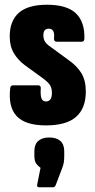

<svg xmlns="http://www.w3.org/2000/svg" viewBox="-20 -523 402 810"><path d="M174 6Q87 6 50.5 -33Q14 -72 23 -150Q24 -163 35 -163H141Q153 -163 152 -150Q150 -121 155 -108Q160 -95 174 -95Q199 -95 199 -131Q199 -152 190.5 -164.5Q182 -177 162 -192L86 -247Q56 -269 38.5 -298.5Q21 -328 21 -369Q21 -435 59.5 -469Q98 -503 178 -503Q262 -503 300 -467Q338 -431 336 -360Q336 -347 324 -347H220Q213 -347 210 -351Q207 -355 208 -362Q210 -382 204.5 -392Q199 -402 186 -402Q163 -402 163 -375Q163 -358 170 -347Q177 -336 195 -324L266 -272Q304 -246 323 -215Q342 -184 342 -137Q342 -66 301 -30Q260 6 174 6ZM145 267Q134 267 137 255L151 185Q141 178 133 167.5Q125 157 125 133V115Q125 86 141.5 71.5Q158 57 188 57Q218 57 234.5 71.5Q251 86 251 115V134Q251 148 249.5 160Q248 172 242 187L215 258Q211 267 204 267Z"/></svg>

Font: Sofia Sans Extra Condensed Black
Style: Regular
Weight: 900
Designer: Botio Nikoltchev, Ani Petrova
Foundry: lettersoup
Version: Version 4.101